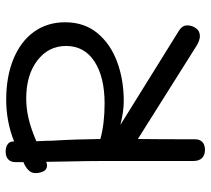

<svg xmlns="http://www.w3.org/2000/svg" viewBox="-53 -689 747 681"><g transform="rotate(-90 320.5 -348.5)"><path d="M571 -58Q571 -41 561 -27Q551 -13 533 -13Q525 -13 515.5 -16.5Q506 -20 500 -24L168 -233Q167 -160 167 -30Q167 -13 157 -4Q147 5 130 5Q111 5 100.5 -5.5Q90 -16 90 -36V-352Q90 -410 88 -498L87 -558L84 -557Q78 -555 75 -555Q60 -555 53.5 -567.5Q47 -580 47 -597Q47 -619 77 -635L86 -639V-667Q86 -684 96 -693Q106 -702 123 -702Q139 -702 149 -695Q159 -688 159 -677V-672Q230 -700 307 -700Q390 -700 452.5 -674Q515 -648 548.5 -601Q582 -554 582 -491Q582 -423 543.5 -376.5Q505 -330 441.5 -306.5Q378 -283 302 -283Q266 -283 218 -295L551 -88Q571 -76 571 -58ZM160 -593Q162 -555 162 -537Q167 -455 168 -366Q222 -351 294 -351Q388 -351 443 -387Q498 -423 498 -488Q498 -550 446.5 -589.5Q395 -629 312 -629Q276 -629 240 -620.5Q204 -612 160 -593Z"/></g></svg>

Font: Mali
Style: Regular
Weight: 400
Version: Version 1.000; ttfautohint (v1.6)